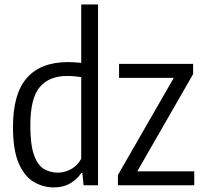

<svg xmlns="http://www.w3.org/2000/svg" viewBox="-20 -828 910 858"><path d="M221 9.5Q172 9.5 130.2 -15.5Q88.5 -40.5 63.2 -99.5Q38 -158.5 38 -260.5Q38 -409.5 100.2 -480Q162.5 -550.5 284 -550.5Q312 -550.5 343 -547V-808H418V0H353.5L348 -55H343Q326 -28 294.8 -9.2Q263.5 9.5 221 9.5ZM239 -56.5Q269 -56.5 297.8 -72.2Q326.5 -88 343 -118.5V-483Q313 -488.5 279 -488.5Q200 -488.5 157.8 -439Q115.5 -389.5 115.5 -267.5Q115.5 -181.5 131.8 -135.8Q148 -90 176 -73.2Q204 -56.5 239 -56.5ZM507 0V-46L756.5 -480H512V-542.5H843V-497L593.5 -62.5H848V0Z"/></svg>

Font: Encode Sans Condensed Condensed
Style: Regular
Weight: 400
Width: 3
Designer: Multiple Designers
Foundry: Impallari Type
Version: Version 3.000; ttfautohint (v1.8.3) -l 8 -r 50 -G 200 -x 14 